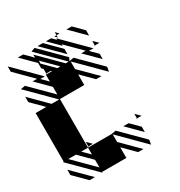

<svg xmlns="http://www.w3.org/2000/svg" viewBox="-204 -996 1069 1140"><g transform="rotate(-30 331.0 -426.5)"><path d="M505.2 -166.7 500 -171.9H505.2ZM505.2 -78.1 411.5 -171.9H447.9L505.2 -114.6ZM166.7 5.2 -5.2 -166.7H0V-500H72.9L-5.2 -578.1V-614.6L109.4 -500H161.5L-5.2 -666.7L26 -671.9L166.7 -531.2V-583.3L78.1 -671.9H109.4L-5.2 -786.5V-822.9L156.2 -661.5H125L166.7 -619.8V-666.7H171.9L166.7 -671.9H171.9V-666.7H208.3L171.9 -703.1V-671.9H203.1L161.5 -713.5V-750L72.9 -838.5H109.4L161.5 -786.5V-807.3L302.1 -666.7H322.9L161.5 -828.1L187.5 -838.5L338.5 -687.5L328.1 -666.7L359.4 -671.9L505.2 -526L500 -494.8L333.3 -661.5V-609.4L447.9 -494.8H411.5L333.3 -572.9V-500H166.7V-494.8V-171.9H171.9V-166.7L166.7 -171.9V-166.7H328.1L359.4 -171.9L505.2 -26L500 5.2L333.3 -161.5V-109.4L447.9 5.2H411.5L333.3 -72.9V0H166.7ZM78.1 5.2 -5.2 -78.1V-114.6L114.6 5.2ZM505.2 -666.7 500 -671.9H505.2ZM505.2 -578.1 411.5 -671.9H442.7L338.5 -776V-765.6L265.6 -838.5H302.1L328.1 -812.5V-822.9L489.6 -661.5H458.3L505.2 -614.6ZM505.2 -739.6 406.2 -838.5H442.7L505.2 -776ZM338.5 -822.9 322.9 -838.5H338.5ZM338.5 -708.3 208.3 -838.5H244.8L338.5 -744.8ZM505.2 -171.9H536.5L505.2 -203.1ZM171.9 -171.9H203.1L171.9 -203.1ZM505.2 -671.9H536.5L505.2 -703.1ZM338.5 -838.5H359.4L338.5 -859.4ZM171.9 -760.4V-739.6L244.8 -666.7H265.6ZM166.7 -31.2V-83.3L83.3 -166.7H31.2ZM166.7 -119.8V-166.7H119.8Z"/></g></svg>

Font: 0xA000-Monochrome
Style: Monochrome
Weight: 400
Version: Version 0.1